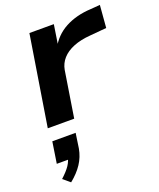

<svg xmlns="http://www.w3.org/2000/svg" viewBox="-148 -596 818 990"><g transform="rotate(-20 260.5 -101.5)"><path d="M51 0 130 -494H264L245 -371H236Q268 -433 328.5 -465.5Q389 -498 470 -502L521 -506L511 -383L421 -375Q367 -371 327.5 -355Q288 -339 265 -313Q242 -287 236 -253L196 0ZM69 303 31 271Q63 242 79 218Q95 194 98 168L119 188H32L50 71H178L166 153Q158 197 134 233.5Q110 270 69 303Z"/></g></svg>

Font: Nunito Sans 10pt Expanded
Style: Bold Italic
Weight: 700
Width: 7
Italic angle: -9°
Designer: Vernon Adams
Foundry: Vernon Adams
Version: Version 3.101;gftools[0.9.27]